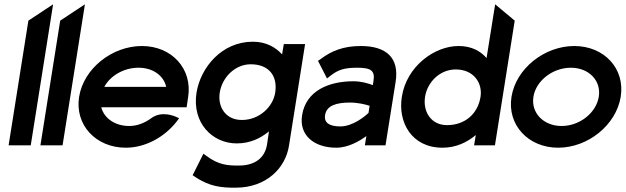

<svg xmlns="http://www.w3.org/2000/svg" viewBox="-20 -676 2910 893"><path d="M123 0 227 -656 112 -580 20 0Z M271 0 375 -656 260 -580 168 0Z M565 11C656 11 745 -38 802 -111L813 -126L798 -133C797 -133 734 -164 683 -126C653 -104 618 -90 581 -90C515 -90 464 -126 451 -177H848L855 -224C876 -356 779 -462 640 -462C501 -462 369 -357 348 -226C327 -95 426 11 565 11ZM624 -361C691 -361 741 -325 753 -272H465C493 -324 556 -361 624 -361Z M1081 -9C1142 -9 1191 -32 1231 -65L1222 -4C1212 59 1165 94 1091 94C1039 94 998 92 940 49L926 39L876 139L885 145C955 193 1012 197 1075 197C1221 197 1308 104 1324 2L1399 -471H1300L1292 -423C1262 -456 1218 -482 1156 -482C1011 -482 913 -362 894 -245C872 -104 968 -9 1081 -9ZM1146 -377C1231 -377 1272 -323 1260 -245C1250 -181 1188 -118 1105 -118C1028 -118 992 -180 1002 -245C1013 -316 1073 -377 1146 -377Z M1544 11C1600 11 1652 -20 1684 -43L1677 0H1773L1820 -295C1838 -407 1777 -462 1658 -462C1575 -462 1520 -438 1471 -401L1459 -393L1501 -311L1516 -323C1554 -353 1584 -361 1642 -361C1706 -361 1725 -347 1717 -299L1714 -280C1694 -288 1661 -298 1623 -298C1511 -298 1403 -255 1385 -140C1370 -47 1441 11 1544 11ZM1608 -199C1645 -199 1681 -190 1699 -184L1694 -151C1680 -137 1622 -88 1563 -88C1512 -88 1486 -105 1492 -141C1499 -185 1544 -199 1608 -199Z M2038 11C2100 11 2151 -13 2193 -48L2185 0H2282L2374 -580L2283 -656L2243 -406C2215 -438 2174 -462 2113 -462C2000 -462 1871 -367 1849 -226C1830 -109 1893 11 2038 11ZM2100 -353C2183 -353 2225 -290 2215 -226C2203 -148 2144 -94 2059 -94C1986 -94 1946 -155 1957 -226C1967 -291 2023 -353 2100 -353Z M2576 11C2715 11 2846 -95 2867 -226C2888 -357 2790 -462 2651 -462C2512 -462 2380 -357 2359 -226C2338 -95 2437 11 2576 11ZM2635 -361C2719 -361 2777 -301 2765 -226C2753 -151 2676 -90 2592 -90C2508 -90 2449 -151 2461 -226C2473 -301 2551 -361 2635 -361Z"/></svg>

Font: Charger Pro
Style: BlkObl
Weight: 900
Designer: Jasper
Foundry: Cannot Into Space Fonts
Version: Version 1.09